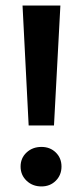

<svg xmlns="http://www.w3.org/2000/svg" viewBox="-20 -664 295 690"><path d="M61 -644H197L174 -213H83ZM129 -136Q160 -136 180.5 -116Q201 -96 201 -65.5Q201 -35 180.5 -14.5Q160 6 129 6Q97 6 75.5 -14.5Q54 -35 54 -65.5Q54 -96 75.5 -116Q97 -136 129 -136Z"/></svg>

Font: Montserrat Ace
Style: Bold
Weight: 600
Designer: Julieta Ulanovsky
Foundry: Julieta Ulanovsky
Version: Version 1